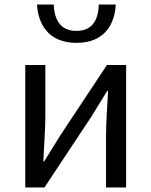

<svg xmlns="http://www.w3.org/2000/svg" viewBox="-20 -831 671 851"><path d="M92 0H177L383 -311C403 -344 434 -394 455 -428H459C455 -357 450 -284 450 -227V0H539V-543H454L248 -232C228 -199 197 -149 176 -116H172C175 -186 181 -259 181 -316V-543H92ZM319 -641C444 -641 489 -725 493 -811H418C416 -748 393 -694 319 -694C244 -694 221 -748 218 -811H144C149 -725 194 -641 319 -641Z"/></svg>

Font: Noto Sans Mono CJK JP Regular
Style: Regular
Weight: 400
Designer: Ryoko NISHIZUKA (kana & ideographs); Paul D. Hunt (Latin, Greek & Cyrillic); Wenlong ZHANG (bopomofo); Sandoll Communica
Foundry: Adobe Systems Incorporated
Version: Version 1.004;PS 1.004;hotconv 1.0.82;makeotf.lib2.5.63406